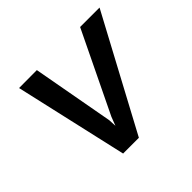

<svg xmlns="http://www.w3.org/2000/svg" viewBox="-129 -687 846 846"><g transform="rotate(-45 293.5 -264.5)"><path d="M259.3 -147.5 261.2 -110.4 276.9 -151.4 459 -528.3H580.1L296.9 0H198.7L78.6 -528.3L189.9 -528.8Z"/></g></svg>

Font: TypoPRO Roboto Mono
Style: Italic
Weight: 500
Designer: Google
Version: Version 2.000986; 2015; ttfautohint (v1.3)